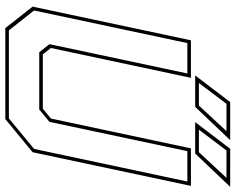

<svg xmlns="http://www.w3.org/2000/svg" viewBox="-102 -786 888 724"><g transform="rotate(90 342.0 -424.0)"><path d="M86 0 5 -103 132 -700H273.5L161 -172L185 -141.5H390L427 -172L539.5 -700H681L554 -103L429 0ZM94.5 -13.5H426.5L541.5 -108.5L664.5 -686.5H550L439.5 -166.5L393 -128H177L146.5 -166.5L257 -686.5H142.5L19.5 -108.5ZM440.5 -716 541 -848H684.5L559 -716ZM293 -730H378L474.5 -834H371.5ZM264.5 -716 365 -848H508.5L383 -716ZM469 -730H554L650.5 -834H547.5Z"/></g></svg>

Font: Tourney Thin Thin
Style: Italic
Weight: 250
Italic angle: -12°
Version: Version 1.015